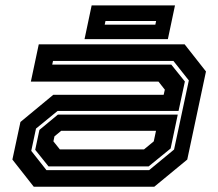

<svg xmlns="http://www.w3.org/2000/svg" viewBox="-20 -708 828 728"><path d="M108 0 27 -103 57.5 -245.5 182 -348.5H600.5L605 -368L581 -398.5H97L127 -540H680L761 -437L690 -103L565 0ZM156 -63H545.5L640 -141L696 -403L637.5 -477H181L178 -463H629.5L681 -399L657 -287.5H198.5L116.5 -220.5L98.5 -136ZM164 -77 113.5 -140 129.5 -215.5 199.5 -273.5H654L627 -145L543.5 -77ZM207 -141.5H526L563 -172L571.5 -212H212L186.5 -191L182.5 -172ZM300.5 -559.5 327.5 -687.5H643.5L616.5 -559.5ZM377 -614.5H569L572 -628.5H380Z"/></svg>

Font: Tourney Expanded Regular
Style: Bold Italic
Weight: 700
Width: 7
Italic angle: -12°
Designer: Tyler Finck
Foundry: Etcetera Type Co
Version: Version 1.010; ttfautohint (v1.8.3)